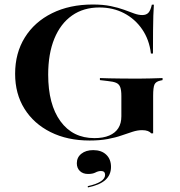

<svg xmlns="http://www.w3.org/2000/svg" viewBox="-20 -602 787 838"><path d="M371 11.3Q274.2 11.3 200.8 -25.4Q127.4 -62.1 86.7 -127.4Q46 -192.7 46 -279.8Q46 -370.2 88.3 -438.3Q130.6 -506.5 207.3 -544.4Q283.9 -582.3 384.7 -582.3Q429.8 -582.3 463.3 -575.4Q496.8 -568.5 521.8 -559.3Q546.8 -550 565.7 -543.1Q584.7 -536.3 600.8 -536.3Q618.5 -536.3 627.8 -546.4Q637.1 -556.5 642.7 -581.5H651.6Q650 -559.7 649.2 -533.1Q648.4 -506.5 648 -467.7Q647.6 -429 647.6 -368.5H638.7Q631.5 -429 600.4 -474.2Q569.4 -519.4 521.4 -544.4Q473.4 -569.4 413.7 -569.4Q344.4 -569.4 294.4 -534.3Q244.4 -499.2 217.3 -433.5Q190.3 -367.7 190.3 -276.6Q190.3 -146 244 -72.6Q297.6 0.8 391.9 0.8Q430.6 0.8 456.9 -10.5Q483.1 -21.8 496.4 -42.7Q509.7 -63.7 509.7 -94.4V-183.1Q509.7 -208.1 504.8 -221.4Q500 -234.7 487.5 -240.3Q475 -246 450 -248.4L416.1 -252.4V-261.3Q433.1 -260.5 456.5 -260.1Q479.8 -259.7 508.5 -259.3Q537.1 -258.9 568.5 -258.9H577.4H587.1Q611.3 -258.9 637.1 -259.7Q662.9 -260.5 689.5 -261.3V-252.4L679 -250Q660.5 -246 654.4 -233.5Q648.4 -221 648.4 -183.1V-20.2H639.5Q634.7 -26.6 625 -30.2Q615.3 -33.9 600 -33.9Q580.6 -33.9 558.9 -27Q537.1 -20.2 510.9 -10.9Q484.7 -1.6 450.4 4.8Q416.1 11.3 371 11.3ZM363.7 216.1 362.9 210.5Q400 202.4 419.4 189.9Q438.7 177.4 438.7 161.3Q438.7 144.4 421 144.4Q408.9 144.4 396.8 150.8Q384.7 157.3 364.5 157.3Q341.9 157.3 328.6 144.4Q315.3 131.5 315.3 110.5Q315.3 84.7 335.1 69Q354.8 53.2 387.1 53.2Q422.6 53.2 443.5 73Q464.5 92.7 464.5 126.6Q464.5 161.3 439.9 183.5Q415.3 205.6 363.7 216.1Z"/></svg>

Font: Playfair 144pt SemiExpanded ExtraBold
Style: Regular
Weight: 800
Width: 6
Designer: Claus Eggers Sørensen
Foundry: Claus Eggers Sørensen
Version: Version 2.203